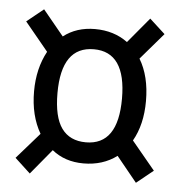

<svg xmlns="http://www.w3.org/2000/svg" viewBox="-42 -631 545 579"><g transform="rotate(5 230.0 -341.5)"><path d="M440.9 -133.8 390.1 -92.8 328.1 -168.9Q285.6 -137.2 227.1 -137.2Q170.9 -137.2 131.8 -168.9L68.8 -92.8L22 -136.2L90.8 -214.8Q60.1 -267.6 60.1 -340.8Q60.1 -410.2 88.9 -462.9L18.1 -548.8L68.8 -589.8L131.8 -513.2Q171.4 -543.9 227.1 -543.9Q284.7 -543.9 326.2 -513.2L390.1 -589.8L437 -546.9L368.2 -466.8Q398.9 -416 398.9 -340.8Q398.9 -269.5 370.1 -219.2ZM229 -201.2Q326.2 -201.2 326.2 -341.8Q326.2 -482.9 229 -482.9Q130.9 -482.9 130.9 -341.8Q130.9 -269.5 155.5 -235.4Q180.2 -201.2 229 -201.2Z"/></g></svg>

Font: Fira Sans Compressed Book
Style: Regular
Weight: 350
Width: 1
Designer: Carrois Corporate & Edenspiekermann AG
Foundry: Carrois Corporate GbR & Edenspiekermann AG
Version: Version 4.203;PS 004.203;hotconv 1.0.88;makeotf.lib2.5.64775